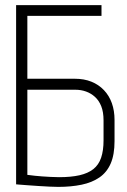

<svg xmlns="http://www.w3.org/2000/svg" viewBox="-20 -720 498 751"><path d="M43 -658H377V-700H43ZM272 -412H87V-700H43V1Q42 1 54.5 2Q67 3 87 4.5Q107 6 130 7.5Q153 9 174 10Q195 11 208 11Q258 11 299 2.5Q340 -6 369 -26Q398 -46 413 -80.5Q428 -115 428 -168V-251Q428 -287 417.5 -316.5Q407 -346 386.5 -367.5Q366 -389 337.5 -400.5Q309 -412 272 -412ZM385 -171Q385 -131 375.5 -103Q366 -75 345 -58.5Q324 -42 291 -34.5Q258 -27 211 -27Q195 -27 178 -28Q161 -29 145 -30Q129 -31 116.5 -32.5Q104 -34 96 -35Q88 -36 87 -36V-369H275Q297 -369 316.5 -362Q336 -355 351.5 -341Q367 -327 376 -304.5Q385 -282 385 -249Z"/></svg>

Font: Advent Pro Light
Style: Regular
Weight: 300
Version: Version 3.000